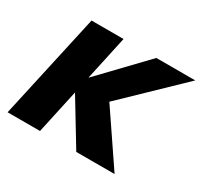

<svg xmlns="http://www.w3.org/2000/svg" viewBox="-114 -666 857 816"><g transform="rotate(30 314.5 -258.0)"><path d="M6 0 120 -516H277L230 -299L438 -516H629L358 -255L531 0H343L212 -216L165 0Z"/></g></svg>

Font: Red Hat Text
Style: Bold Italic
Weight: 700
Italic angle: -12°
Designer: Pentagram, MCKL
Foundry: Pentagram, MCKL
Version: Version 1.023; ttfautohint (v1.8.3)